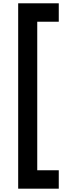

<svg xmlns="http://www.w3.org/2000/svg" viewBox="-20 -969 372 1150"><path d="M88.9 -949.2H332V-838.9H203.1V50.8H332V161.1H88.9Z"/></svg>

Font: Doppio One
Style: Regular
Weight: 400
Designer: Szymon Celej
Foundry: Szymon Celej
Version: Version 1.002